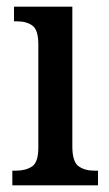

<svg xmlns="http://www.w3.org/2000/svg" viewBox="-20 -556 327 576"><path d="M17 0V-44H28Q57 -44 76 -56.5Q95 -69 95 -113V-423Q95 -466 77.5 -479Q60 -492 31 -492H22V-536H197V-117Q197 -71 215.5 -57.5Q234 -44 263 -44H274V0Z"/></svg>

Font: Noto Serif Lao Condensed Medium
Style: Regular
Weight: 500
Width: 3
Designer: Monotype Design Team
Foundry: Monotype Imaging Inc.
Version: Version 2.003; ttfautohint (v1.8.4.7-5d5b)